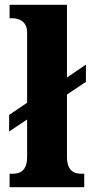

<svg xmlns="http://www.w3.org/2000/svg" viewBox="-20 -780 381 800"><path d="M20 0H331V-56H321C285 -56 259 -71 259 -127V-386L338 -439V-511L259 -457V-760H20V-704H31C50 -704 93 -697 93 -645V-352L18 -301V-232L93 -282V-127C93 -71 67 -56 31 -56H20Z"/></svg>

Font: Noto Serif Devanagari SemiCondensed ExtraBold
Style: Regular
Weight: 800
Width: 4
Designer: Universal Thirst, Indian Type Foundry and the Monotype Design Team
Foundry: Monotype Imaging Inc.
Version: Version 2.004